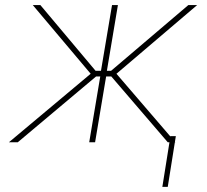

<svg xmlns="http://www.w3.org/2000/svg" viewBox="-20 -566 824 764"><path d="M15.6 0 340.8 -272.5 110.4 -545.9H140.6L360.4 -284.2H381.8L425.8 -545.9H449.2L405.3 -284.2H421.9L729.5 -545.9H764.6L443.4 -272.5L677.7 0H647.5L422.9 -261.7H402.3L358.4 0H335L378.9 -261.7H362.3L50.8 0ZM679.7 -24.4 647.5 177.7H626L658.2 -24.4Z"/></svg>

Font: Inter Tight Thin
Style: Italic
Weight: 250
Italic angle: -9.39999°
Designer: Rasmus Andersson
Foundry: rsms
Version: Version 3.004